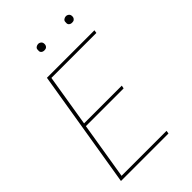

<svg xmlns="http://www.w3.org/2000/svg" viewBox="-263 -1019 1126 1126"><g transform="rotate(-45 300.0 -456.0)"><path d="M51 0 172 -735H566L563 -716H190L137 -392H450L446 -373H133L75 -19H448L445 0ZM505 -859Q499 -859 493.5 -861Q488 -863 484 -867.5Q480 -872 479.5 -878.5Q479 -885 480 -891Q480 -896 482.5 -900Q485 -904 489 -906.5Q493 -909 497 -910.5Q501 -912 506 -912Q512 -912 517.5 -909.5Q523 -907 527 -902.5Q531 -898 532 -891.5Q533 -885 532 -879Q531 -874 528.5 -870Q526 -866 522.5 -863.5Q519 -861 514.5 -860Q510 -859 505 -859ZM275 -859Q269 -859 263.5 -861Q258 -863 254 -867.5Q250 -872 249.5 -878.5Q249 -885 250 -891Q250 -896 252.5 -900Q255 -904 259 -906.5Q263 -909 267 -910.5Q271 -912 276 -912Q282 -912 287.5 -909.5Q293 -907 297 -902.5Q301 -898 302 -891.5Q303 -885 302 -879Q301 -874 298.5 -870Q296 -866 292.5 -863.5Q289 -861 284.5 -860Q280 -859 275 -859Z"/></g></svg>

Font: Iosevka Aile Thin
Style: Italic
Weight: 100
Italic angle: -9°
Designer: Belleve Invis
Foundry: Belleve Invis
Version: Version 31.1.0; ttfautohint (v1.8.4)